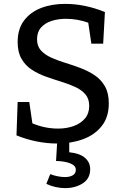

<svg xmlns="http://www.w3.org/2000/svg" viewBox="-20 -730 640 990"><path d="M171 -528Q171 -492 191 -470Q211 -448 244 -433Q277 -418 316.5 -406Q356 -394 395.5 -379Q435 -364 468 -342Q501 -320 521 -285Q541 -250 541 -197Q541 -126 504.5 -80Q468 -34 407.5 -12Q347 10 274 10Q223 10 170 -0.5Q117 -11 65 -32L71 -204H131L147 -94Q211 -67 280 -67Q323 -67 359.5 -80Q396 -93 418 -119Q440 -145 440 -184Q440 -221 420 -244Q400 -267 367 -282Q334 -297 295 -309Q256 -321 216.5 -335Q177 -349 144 -370.5Q111 -392 91 -426.5Q71 -461 71 -513Q71 -580 103.5 -623.5Q136 -667 191 -688.5Q246 -710 316 -710Q417 -710 521 -668L512 -505H451L435 -613Q379 -633 320 -633Q281 -633 247 -622.5Q213 -612 192 -588.5Q171 -565 171 -528ZM316 240Q292 240 267 234.5Q242 229 219 218L239 168Q257 175 277.5 179Q298 183 315 183Q339 183 355 174Q371 165 371 145Q371 124 342.5 112.5Q314 101 269 100L275 0H337V55Q393 61 419 84.5Q445 108 445 142Q445 191 406.5 215.5Q368 240 316 240Z"/></svg>

Font: Bitter Medium
Style: Regular
Weight: 500
Designer: Sol Matas, and Bitter project Authors
Foundry: Sol Matas
Version: Version 2.001